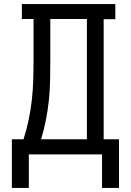

<svg xmlns="http://www.w3.org/2000/svg" viewBox="-20 -755 640 939"><path d="M38 164V-74H95Q110 -120 120 -168Q130 -216 135.5 -264.5Q141 -313 142.5 -362Q144 -411 144 -459V-662H87V-735H544V-661H487V-74H562V164H479V0H121V164ZM181 -74H405V-662H226V-459Q226 -411 225 -362Q224 -313 219 -264.5Q214 -216 204.5 -168Q195 -120 181 -74Z"/></svg>

Font: Iosevka Slab Extended
Style: Regular
Weight: 400
Width: 7
Monospace: yes
Designer: Belleve Invis
Foundry: Belleve Invis
Version: Version 11.1.1; ttfautohint (v1.8.3)